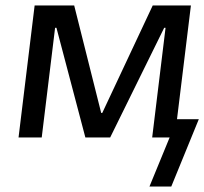

<svg xmlns="http://www.w3.org/2000/svg" viewBox="-20 -504 749 704"><path d="M608 180 709 -67H629L680 -484H540L355 -90H351L252 -484H107L48 0H133L182 -402H187L293 0H384L582 -402H587L538 0H602L528 180Z"/></svg>

Font: Gamestation Display
Style: Italic
Weight: 400
Designer: Jonas Hecksher
Foundry: Jonas Hecksher, Playtypeª, e-types AS
Version: Version 1.003